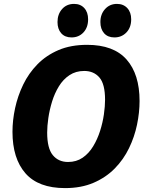

<svg xmlns="http://www.w3.org/2000/svg" viewBox="-20 -951 753 985"><path d="M314 14Q177 14 110.5 -62Q44 -138 44 -275Q44 -334 57.5 -396.5Q71 -459 99 -517Q127 -575 172 -621Q217 -667 280 -694Q343 -721 427 -721Q563 -721 629.5 -645.5Q696 -570 696 -433Q696 -374 683 -311.5Q670 -249 642 -191Q614 -133 569 -87Q524 -41 460.5 -13.5Q397 14 314 14ZM329 -120Q372 -120 404 -142Q436 -164 458 -200.5Q480 -237 493.5 -279.5Q507 -322 513 -364Q519 -406 519 -439Q519 -520 490 -553.5Q461 -587 412 -587Q369 -587 336.5 -565.5Q304 -544 282 -508Q260 -472 247 -429.5Q234 -387 228 -345.5Q222 -304 222 -271Q222 -190 251 -155Q280 -120 329 -120ZM347 -759Q313 -759 294 -780.5Q275 -802 275 -838Q275 -878 298.5 -904.5Q322 -931 360 -931Q393 -931 412.5 -909.5Q432 -888 432 -852Q432 -810 408 -784.5Q384 -759 347 -759ZM567 -759Q533 -759 514 -780.5Q495 -802 495 -838Q495 -878 519 -904.5Q543 -931 580 -931Q613 -931 633 -909.5Q653 -888 653 -852Q653 -810 628.5 -784.5Q604 -759 567 -759Z"/></svg>

Font: Bitter ExtraBold
Style: Italic
Weight: 800
Italic angle: -9°
Designer: Sol Matas, and Bitter project Authors
Foundry: Sol Matas
Version: Version 2.001